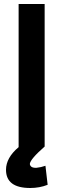

<svg xmlns="http://www.w3.org/2000/svg" viewBox="-20 -726 317 959"><path d="M203 -706V6Q131 69 129 93Q132 114 163 112Q184 110 207 102L218 197Q178 213 131 213Q10 213 10 122Q10 62 73 9V-706Z"/></svg>

Font: Repo
Style: DemiBold
Weight: 600
Designer: Stefan Peev
Foundry: Context Ltd
Version: Version 001.000